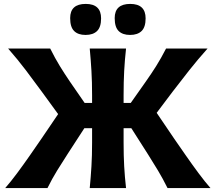

<svg xmlns="http://www.w3.org/2000/svg" viewBox="-20 -961 1102 981"><path d="M6.5 0Q35 -32.5 67.5 -76.2Q100 -120 132 -166Q164 -212 191.5 -252L277 -378L194 -492Q154 -547 112.2 -602Q70.5 -657 21.5 -713H236.5Q262 -662 286 -623Q310 -584 336.5 -545L412.5 -435H450.5V-474.5Q450.5 -543.5 447.2 -598.8Q444 -654 438.5 -713H624Q617.5 -654 614.5 -598.8Q611.5 -543.5 611.5 -474.5V-435H648L725.5 -545Q753 -584 777.8 -623.2Q802.5 -662.5 828.5 -713H1040.5Q990 -656.5 946.8 -601.8Q903.5 -547 861.5 -492L780.5 -384.5L871 -251Q898 -212 930 -166Q962 -120 994.5 -76.2Q1027 -32.5 1055.5 0H836Q812.5 -47.5 787.5 -89.2Q762.5 -131 737 -171L651 -306H611.5V-232.5Q611.5 -165.5 614.5 -111.5Q617.5 -57.5 624 0H438.5Q444 -57.5 447.2 -111.5Q450.5 -165.5 450.5 -232.5V-306H411L325 -173.5Q298 -132 272 -89.8Q246 -47.5 222.5 0ZM644.5 -782.5Q606.5 -782.5 586.2 -802.5Q566 -822.5 566 -868.5Q566 -941 645.5 -941Q724 -941 724 -867Q724 -822.5 703.5 -802.5Q683 -782.5 644.5 -782.5ZM417 -782.5Q379 -782.5 358.8 -802.5Q338.5 -822.5 338.5 -868.5Q338.5 -941 418 -941Q496.5 -941 496.5 -867Q496.5 -822.5 476 -802.5Q455.5 -782.5 417 -782.5Z"/></svg>

Font: Commissioner Flair
Style: Bold
Weight: 700
Designer: Kostas Bartsokas
Foundry: Kostas Bartsokas
Version: Version 1.000; ttfautohint (v1.8.3)